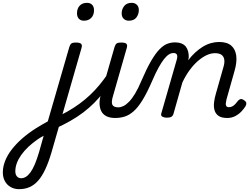

<svg xmlns="http://www.w3.org/2000/svg" viewBox="-307 -815 1777 1354"><path d="M-172 519Q-206 519 -232 504Q-258 489 -272.5 462.5Q-287 436 -287 401Q-287 362 -271.5 321.5Q-256 281 -225.5 241Q-195 201 -152 163Q-109 125 -54 90Q-34 77 -12.5 65Q9 53 30 41L182 -484Q188 -503 197.5 -509Q207 -515 226 -515Q256 -515 265 -506Q274 -497 268 -477L56 260Q36 328 13 377.5Q-10 427 -37 458Q-64 489 -97.5 504Q-131 519 -172 519ZM-158 442Q-141 442 -124.5 432Q-108 422 -92 400Q-76 378 -61 342.5Q-46 307 -31 256L1 142Q-9 147 -19 153.5Q-29 160 -39 166Q-78 193 -107.5 221Q-137 249 -157.5 278Q-178 307 -188.5 336Q-199 365 -199 394Q-199 408 -194 419Q-189 430 -179.5 436Q-170 442 -158 442ZM285 -669Q262 -669 249 -683Q236 -697 236 -721Q236 -755 255 -775Q274 -795 306 -795Q330 -795 343 -781Q356 -767 356 -743Q356 -709 336.5 -689Q317 -669 285 -669Z M80 93Q71 98 64 89Q57 80 54.5 66Q52 52 55 39Q58 26 69 21Q124 -3 169.5 -29Q215 -55 254.5 -84Q294 -113 328.5 -145.5Q363 -178 394 -215.5Q425 -253 455 -297Q465 -311 477 -308Q489 -305 494.5 -292.5Q500 -280 491 -265Q460 -213 427 -169.5Q394 -126 357.5 -89.5Q321 -53 279.5 -21.5Q238 10 188.5 38Q139 66 80 93Z M505 17Q468 17 443.5 4.5Q419 -8 407.5 -30.5Q396 -53 395 -83.5Q394 -114 405 -150L501 -484Q507 -503 516.5 -509Q526 -515 546 -515Q576 -515 584.5 -506Q593 -497 587 -477L491 -142Q476 -94 485.5 -76Q495 -58 527 -58Q541 -58 547 -46.5Q553 -35 551 -20.5Q549 -6 537.5 5.5Q526 17 505 17ZM601 -669Q580 -669 565.5 -682.5Q551 -696 551 -721Q551 -749 568.5 -772Q586 -795 622 -795Q643 -795 657.5 -782Q672 -769 672 -743Q672 -715 655 -692Q638 -669 601 -669Z M505 17Q495 17 491.5 5.5Q488 -6 492 -20.5Q496 -35 505 -46.5Q514 -58 527 -58Q544 -58 563 -67Q582 -76 603 -97.5Q624 -119 646 -155.5Q668 -192 691 -247Q728 -333 759 -386Q790 -439 818 -467.5Q846 -496 872.5 -506Q899 -516 925 -516Q936 -516 939 -504.5Q942 -493 940 -478.5Q938 -464 931.5 -452.5Q925 -441 916 -441Q900 -441 884 -431Q868 -421 850 -398.5Q832 -376 811 -338Q790 -300 766 -244Q730 -161 698 -109Q666 -57 635 -30Q604 -3 572.5 7Q541 17 505 17Z M868 15Q852 15 838.5 8Q825 1 831 -17L940 -396Q946 -418 940.5 -429.5Q935 -441 917 -441Q903 -441 896.5 -452.5Q890 -464 891 -478.5Q892 -493 901 -504.5Q910 -516 926 -516Q954 -516 973.5 -508Q993 -500 1004 -485.5Q1015 -471 1020 -451Q1025 -431 1024 -409L1020 -390Q1044 -421 1069.5 -444.5Q1095 -468 1122.5 -485Q1150 -502 1179.5 -510.5Q1209 -519 1238 -519Q1294 -519 1323.5 -493.5Q1353 -468 1359 -422.5Q1365 -377 1347 -315L1290 -113Q1287 -100 1285.5 -87.5Q1284 -75 1289 -67Q1294 -59 1308 -59Q1321 -59 1332.5 -65.5Q1344 -72 1354 -83Q1364 -94 1372 -105Q1379 -113 1388.5 -116Q1398 -119 1413 -109Q1429 -99 1430 -88.5Q1431 -78 1425 -67Q1415 -50 1396.5 -30Q1378 -10 1352.5 3.5Q1327 17 1296 17Q1255 17 1234 2Q1213 -13 1206 -37.5Q1199 -62 1202.5 -92.5Q1206 -123 1215 -153L1269 -343Q1278 -373 1274.5 -395Q1271 -417 1255 -428.5Q1239 -440 1209 -440Q1179 -440 1148 -425Q1117 -410 1086.5 -383Q1056 -356 1028.5 -318Q1001 -280 979 -233L916 -11Q912 2 901.5 8.5Q891 15 868 15Z"/></svg>

Font: Playwrite TZ
Style: Regular
Weight: 400
Designer: Veronika Burian, José Scaglione
Foundry: TypeTogether
Version: Version 1.002